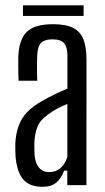

<svg xmlns="http://www.w3.org/2000/svg" viewBox="-20 -698 397 724"><path d="M140.4 6.4Q90.6 6.4 66.9 -22.3Q43.2 -50.9 38.6 -109Q38.1 -121.6 37.7 -134.6Q37.3 -147.6 37.8 -159.3Q40.1 -194.8 50.2 -223.1Q60.2 -251.5 82.2 -275Q104.3 -298.4 142.8 -319.5Q164.6 -331.9 187.7 -343Q210.7 -354.2 234.2 -363.8V-487.7Q234.2 -520.1 221.9 -534.9Q209.6 -549.7 177.3 -549.7Q149.2 -549.7 135.5 -537Q121.9 -524.3 120.4 -489.6Q119.9 -478.2 119.6 -461Q119.4 -443.9 119.6 -425.9Q119.9 -407.8 120.4 -393.6H49.9Q49.4 -412.3 48.9 -437.5Q48.4 -462.8 48.9 -482.9Q50.6 -526.7 64 -554.1Q77.5 -581.4 105.6 -594.1Q133.6 -606.8 179.7 -606.8Q227.6 -606.8 255.1 -593.1Q282.7 -579.4 294.4 -550Q306.1 -520.6 306.1 -473.2L305.9 0H233.8V-54.7H222Q210.7 -25.4 192.2 -9.5Q173.7 6.4 140.4 6.4ZM165.3 -48.9Q190.4 -48.9 207.4 -63.5Q224.5 -78.1 234 -105.6V-306Q216.8 -299.3 198.7 -290.1Q180.5 -280.9 158.7 -264.5Q130.3 -244.2 120.7 -218.5Q111 -192.9 109.5 -159.3Q109.4 -150.2 109.6 -138.2Q109.8 -126.1 110.3 -113.8Q112.8 -82.7 127.2 -65.8Q141.5 -48.9 165.3 -48.9ZM66.6 -677.9H295.3V-637.9H66.6Z"/></svg>

Font: Big Shoulders Display SC Thin
Style: Regular
Weight: 100
Designer: Patric King
Foundry: XO Type Co
Version: Version 2.002